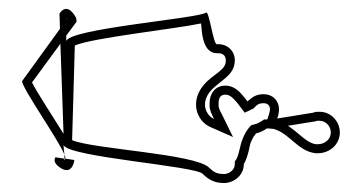

<svg xmlns="http://www.w3.org/2000/svg" viewBox="-20 -666 805 426"><path d="M619 -387 681 -397 683 -398H689C703 -398 714 -386 714 -372C714 -358 702 -346 685 -346H681C660 -349 647 -368 619 -387ZM103 -317C103 -316 95 -307 112 -295C141 -274 145 -311 145 -311L125 -314C124 -309 123 -310 123 -314ZM29 -486C29 -470 108 -359 123 -323C122 -330 121 -339 121 -344C133 -317 415 -298 430 -280C441 -269 455 -260 475 -260H481C501 -262 521 -278 521 -302C527 -312 530 -324 533 -336C535 -350 540 -360 548 -370C557 -372 565 -376 572 -381H575C579 -381 583 -380 587 -380C623 -370 640 -331 680 -326H685C712 -326 734 -346 734 -372C734 -396 715 -418 689 -418C684 -418 679 -418 675 -416L595 -403C597 -408 599 -416 599 -423C599 -443 585 -457 565 -457C551 -457 541 -452 533 -444C531 -444 531 -442 529 -441L523 -449C513 -461 501 -476 480 -476C458 -476 445 -459 445 -437V-432C445 -421 450 -412 455 -402C441 -408 430 -426 437 -447C444 -467 463 -478 478 -491C489 -500 501 -512 501 -532C501 -553 485 -568 464 -568H461C453 -568 444 -644 437 -638C421 -625 127 -602 127 -574V-587L150 -618L149 -626C149 -626 131 -664 112 -636L113 -602ZM140 -355 146 -565C184 -582 370 -602 426 -614C428 -606 426 -548 461 -548H464C475 -548 481 -542 481 -532C481 -521 476 -515 465 -506C452 -495 428 -482 418 -453C408 -422 424 -394 447 -384L497 -362L473 -411C467 -422 465 -427 465 -432V-437C465 -451 471 -456 480 -456C490 -456 497 -449 507 -437L523 -416L538 -423C538 -423 535 -424 541 -424L547 -430C552 -435 556 -437 565 -437C574 -437 579 -432 579 -423C579 -420 577 -413 576 -410L573 -401H566L560 -397C555 -394 550 -391 544 -390L537 -388L532 -382C523 -371 516 -355 513 -340C510 -328 508 -319 504 -312L501 -308V-302C501 -290 491 -282 480 -280H475C461 -280 453 -285 444 -294C413 -325 187 -335 140 -355ZM51 -483 114 -569 121 -369C97 -408 62 -461 51 -483ZM128 -623C128 -625 129 -626 129 -624ZM123 -314H125C125 -316 125 -319 123 -323Z"/></svg>

Font: CiSf CamouflageKit II
Style: Outline
Weight: 400
Version: Version 1